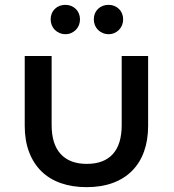

<svg xmlns="http://www.w3.org/2000/svg" viewBox="-20 -763 718 792"><path d="M337 9Q278.5 9 231.2 -7.5Q184 -24 151 -56.2Q118 -88.5 100 -135.8Q82 -183 82 -244V-532H193V-247Q193 -168.5 230.2 -127.8Q267.5 -87 338 -87Q408.5 -87 445.2 -127.2Q482 -167.5 482 -247V-532H591V-244Q591 -185 574.2 -138.2Q557.5 -91.5 525.2 -58.8Q493 -26 445.5 -8.5Q398 9 337 9ZM250 -743Q263 -743 273.8 -738.5Q284.5 -734 292.8 -726Q301 -718 305.5 -707Q310 -696 310 -683Q310 -670.5 305.5 -659.2Q301 -648 292.8 -639.8Q284.5 -631.5 273.8 -626.8Q263 -622 250 -622Q237 -622 225.8 -626.8Q214.5 -631.5 206.2 -639.8Q198 -648 193.5 -659.2Q189 -670.5 189 -683Q189 -709.5 206.2 -726.2Q223.5 -743 250 -743ZM428 -743Q441 -743 451.8 -738.5Q462.5 -734 470.8 -726Q479 -718 483.5 -707Q488 -696 488 -683Q488 -670.5 483.5 -659.2Q479 -648 470.8 -639.8Q462.5 -631.5 451.8 -626.8Q441 -622 428 -622Q415 -622 403.8 -626.8Q392.5 -631.5 384.2 -639.8Q376 -648 371.5 -659.2Q367 -670.5 367 -683Q367 -709.5 384.2 -726.2Q401.5 -743 428 -743Z"/></svg>

Font: Argentum Sans
Style: Regular
Weight: 400
Designer: Julieta Ulanovsky, Owen Earl, Chris M. Simpson, Rasmus Andersson, Cristiano Sobral
Foundry: The Argentum Sans Project Authors
Version: Version 3.135; ttfautohint (v1.8.4.7-5d5b-dirty)